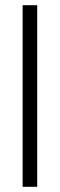

<svg xmlns="http://www.w3.org/2000/svg" viewBox="-20 -718 231 738"><path d="M67 0V-698H123V0Z"/></svg>

Font: Bricolage Grotesque Condensed ExtraLight
Style: Regular
Weight: 250
Width: 3
Designer: Mathieu Triay
Foundry: Atelier Triay
Version: Version 1.000;gftools[0.9.30]